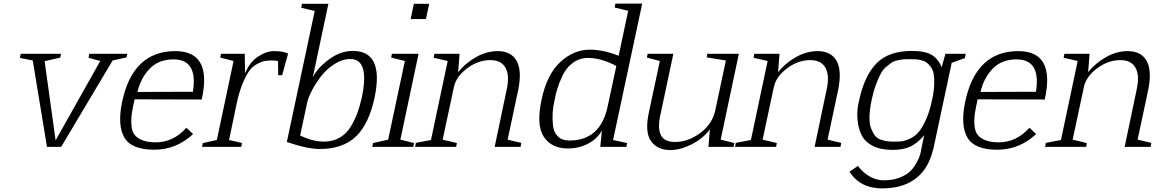

<svg xmlns="http://www.w3.org/2000/svg" viewBox="-20 -816 6418 1067"><path d="M162 -480 91 -494 95 -517H319L315 -496L228 -476L289 -36L537 -477L472 -495L476 -517H687L683 -497L606 -480L320 0H241Z M744 -305 1052 -306Q1081 -486 944 -486Q862 -486 812 -434.5Q762 -383 744 -305ZM846 -25Q943 -25 1016 -106L1053 -71Q960 16 837 16Q711 16 671.5 -51Q632 -118 658 -247Q717 -532 954 -532Q1161 -532 1101 -263L728 -264Q717 -216 712.5 -184.5Q708 -153 710.5 -120Q713 -87 727 -68Q741 -49 770.5 -37Q800 -25 846 -25Z M1278 -477 1204 -496 1208 -517H1340L1342 -408Q1366 -469 1412.5 -500.5Q1459 -532 1503 -532Q1555 -532 1581 -518L1548 -398H1526L1525 -477Q1510 -480 1492 -480Q1468 -480 1451 -477Q1434 -474 1409.5 -461Q1385 -448 1367 -424.5Q1349 -401 1330 -356Q1311 -311 1297 -249L1253 -38Q1282 -32 1303 -26.5Q1324 -21 1325 -21L1321 0H1103L1107 -21L1185 -38Z M1686 -241 1648 -63Q1718 -29 1780 -29Q1829 -29 1867.5 -51Q1906 -73 1929.5 -112.5Q1953 -152 1966.5 -189.5Q1980 -227 1991 -275Q2035 -488 1927 -488Q1882 -488 1838 -459.5Q1794 -431 1763 -390.5Q1732 -350 1711.5 -309.5Q1691 -269 1686 -241ZM1658 -795H1805L1718 -385Q1740 -434 1805 -483.5Q1870 -533 1941 -533Q2115 -533 2062 -275Q2030 -125 1957 -56.5Q1884 12 1757 12Q1687 12 1574 -27L1729 -755Q1718 -757 1691.5 -764Q1665 -771 1654 -773Z M2347 -710H2262L2280 -795H2365ZM2230 -477 2154 -496 2158 -517H2306L2205 -40L2281 -21L2277 0H2049L2053 -21L2137 -40Z M2801 -40 2877 -22 2873 0H2729L2796 -319Q2813 -396 2789.5 -439Q2766 -482 2705 -482Q2637 -482 2575.5 -436Q2514 -390 2502 -330L2440 -40L2519 -21L2515 0H2287L2291 -22L2375 -38L2468 -477Q2459 -479 2431.5 -485.5Q2404 -492 2390 -495L2394 -517H2534L2526 -415Q2567 -466 2626 -499Q2685 -532 2746 -532Q2821 -532 2851.5 -477Q2882 -422 2859 -312Z M3405 -449 3392 -456Q3316 -494 3248 -494Q3200 -494 3163 -466.5Q3126 -439 3106 -395.5Q3086 -352 3077 -322.5Q3068 -293 3063 -265Q3054 -227 3051.5 -192.5Q3049 -158 3053 -119.5Q3057 -81 3080 -58Q3103 -35 3144 -35Q3317 -35 3357 -225ZM3471 -756 3396 -774Q3398 -781 3400 -796H3549L3387 -38L3465 -21L3461 0H3316L3325 -91Q3300 -45 3249 -18Q3198 9 3135 9Q3045 9 3002 -56Q2959 -121 2990 -264Q3020 -404 3094.5 -472Q3169 -540 3257 -540Q3334 -540 3418 -506Z M4014 -480 3907 -497 3911 -517H4086L3985 -40L4061 -21L4057 0H3917L3925 -97Q3886 -45 3823 -13.5Q3760 18 3705 18Q3632 18 3597 -33Q3562 -84 3587 -196L3647 -477L3575 -496L3579 -517H3722L3652 -187Q3633 -110 3651 -68.5Q3669 -27 3732 -27Q3803 -27 3870.5 -76Q3938 -125 3955 -203Z M4579 -40 4655 -22 4651 0H4507L4574 -319Q4591 -396 4567.5 -439Q4544 -482 4483 -482Q4415 -482 4353.5 -436Q4292 -390 4280 -330L4218 -40L4297 -21L4293 0H4065L4069 -22L4153 -38L4246 -477Q4237 -479 4209.5 -485.5Q4182 -492 4168 -495L4172 -517H4312L4304 -415Q4345 -466 4404 -499Q4463 -532 4524 -532Q4599 -532 4629.5 -477Q4660 -422 4637 -312Z M5234 -517H5347L5342 -493L5269 -467L5167 11Q5146 92 5109 137Q5032 231 4883 231Q4760 231 4701 138L4748 106Q4765 129 4786 146Q4836 186 4893 186Q4942 186 4980 171Q5018 156 5039 135Q5060 114 5074.5 87Q5089 60 5093.5 43Q5098 26 5100 11L5116 -64Q5075 -17 5036 0Q4997 17 4940 17Q4874 17 4830 -5.5Q4786 -28 4767.5 -66.5Q4749 -105 4745 -155.5Q4741 -206 4755 -261Q4785 -398 4852.5 -465.5Q4920 -533 5047 -533Q5122 -533 5158.5 -510.5Q5195 -488 5213 -442ZM5342 -493 5344 -494ZM4824 -261Q4813 -208 4812 -168Q4811 -128 4820.5 -103.5Q4830 -79 4842 -63Q4854 -47 4874.5 -40Q4895 -33 4911 -31Q4927 -29 4950 -29Q4975 -29 4990.5 -30.5Q5006 -32 5034.5 -44.5Q5063 -57 5083 -79.5Q5103 -102 5124.5 -148.5Q5146 -195 5160 -261Q5170 -307 5171.5 -343.5Q5173 -380 5169 -403.5Q5165 -427 5153 -443.5Q5141 -460 5129.5 -468.5Q5118 -477 5099 -481.5Q5080 -486 5068.5 -486.5Q5057 -487 5037 -487Q5015 -487 5005 -486.5Q4995 -486 4973 -482Q4951 -478 4938.5 -470Q4926 -462 4906.5 -446Q4887 -430 4874.5 -406.5Q4862 -383 4848 -346Q4834 -309 4824 -261Z M5429 -305 5737 -306Q5766 -486 5629 -486Q5547 -486 5497 -434.5Q5447 -383 5429 -305ZM5531 -25Q5628 -25 5701 -106L5738 -71Q5645 16 5522 16Q5396 16 5356.5 -51Q5317 -118 5343 -247Q5402 -532 5639 -532Q5846 -532 5786 -263L5413 -264Q5402 -216 5397.5 -184.5Q5393 -153 5395.5 -120Q5398 -87 5412 -68Q5426 -49 5455.5 -37Q5485 -25 5531 -25Z M6302 -40 6378 -22 6374 0H6230L6297 -319Q6314 -396 6290.5 -439Q6267 -482 6206 -482Q6138 -482 6076.5 -436Q6015 -390 6003 -330L5941 -40L6020 -21L6016 0H5788L5792 -22L5876 -38L5969 -477Q5960 -479 5932.5 -485.5Q5905 -492 5891 -495L5895 -517H6035L6027 -415Q6068 -466 6127 -499Q6186 -532 6247 -532Q6322 -532 6352.5 -477Q6383 -422 6360 -312Z"/></svg>

Font: Afta serif
Style: Italic
Weight: 400
Italic angle: -12°
Designer: parq.ink
Foundry: Oriol Esparraguera Font
Version: Version 1.000